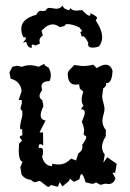

<svg xmlns="http://www.w3.org/2000/svg" viewBox="-20 -682 484 714"><path d="M195.3 12.7 168.9 5.9Q165 12.7 159.7 12.7Q155.3 12.7 142.8 1.7Q130.4 -9.3 126 -9.3L111.8 -4.4Q103.5 -4.4 94.2 -13.7Q73.7 -14.6 60.1 -32.7L55.7 -60.5L64 -80.6Q49.8 -83.5 49.8 -123L50.8 -147.5L62 -159.7Q53.7 -168 53.7 -172.4Q53.7 -177.7 63 -178.2L62.5 -201.7L57.1 -200.7Q54.7 -200.7 54.7 -210.4Q54.7 -219.2 63 -252.4V-271Q56.6 -271.5 56.6 -278.8Q56.6 -285.2 61 -296.9V-310.5L49.3 -309.6L60.5 -343.3Q56.2 -379.9 19.5 -389.6L15.1 -412.6L25.9 -433.6L43 -437.5L62 -433.6Q75.7 -439.5 91.8 -439.5Q106.4 -439.5 123.5 -433.6L144.5 -444.8Q144.5 -438 160.2 -431.2Q168.9 -417 168.9 -402.3Q168.9 -389.6 164.1 -380.4Q134.3 -379.9 134.3 -359.9L136.7 -346.7Q127 -334 127 -325.2Q127 -315.9 137.2 -309.6L141.6 -287.1Q131.3 -266.6 131.3 -253.4Q131.3 -236.8 149.4 -233.9L127 -189.5H140.1L140.6 -141.1Q134.3 -146 129.9 -146Q124 -146 124 -136.2L124.5 -131.3L130.9 -132.3Q140.1 -132.3 140.1 -119.6Q140.1 -107.4 136.7 -98.6Q146 -64.5 173.3 -64.5L174.8 -73.7Q183.1 -70.3 197.3 -70.3Q224.1 -70.3 244.1 -92.3L262.7 -85.4L271.5 -111.8Q286.6 -121.1 286.6 -135.3L285.6 -143.1Q300.8 -164.1 300.8 -172.9Q300.8 -175.3 295.9 -177.7Q291 -180.2 291 -185.1L293 -196.8Q293 -209 284.2 -229Q295.4 -254.4 295.4 -262.7Q295.4 -275.9 280.8 -275.9L290.5 -289.6Q283.7 -297.9 283.7 -311Q283.7 -323.7 289.6 -341.3L276.9 -352.5L273.9 -368.7L261.7 -367.2Q231.9 -367.2 231.9 -408.2Q231.9 -412.6 234.4 -416.5Q236.8 -420.4 240.5 -424.1Q244.1 -427.7 248.3 -431.6Q252.4 -435.5 255.9 -440.4L285.6 -436.5Q309.1 -436.5 326.7 -441.4L339.8 -428.7Q359.9 -441.4 373 -441.4Q391.1 -441.4 398.4 -419.4Q397 -373 376.5 -373H374L375 -368.2Q375 -360.8 363.8 -353.5L359.9 -323.7Q359.9 -315.9 364.3 -300.5Q368.7 -285.2 368.7 -277.3Q368.7 -267.6 364.7 -255.1Q360.8 -242.7 360.8 -231.9Q360.8 -214.4 373.5 -198.7V-175.8Q359.4 -152.8 359.4 -135.7Q359.4 -120.1 369.6 -106.9L364.3 -76.7L378.9 -97.2L414.1 -72.8L408.2 -39.1L397.9 -40L409.2 -19.5Q403.3 2.4 383.3 2.4L371.6 1L353.5 5.4L336.9 -3.9Q331.5 1.5 321.8 1.5L298.3 -3.9Q289.6 -34.7 283.2 -34.7Q278.8 -34.7 275.4 -15.6L255.9 -5.9L239.7 -17.1L236.8 -9.3L212.4 11.2L202.1 -4.9ZM323.7 -504.9Q307.6 -504.9 307.6 -518.1L308.1 -523.4Q295.9 -547.4 288.1 -547.4L284.2 -545.4L278.8 -562.5L286.1 -566.9L274.9 -580.1Q250 -592.3 231 -592.3Q221.2 -592.3 220.2 -585.4L202.1 -581.1Q189 -591.3 175.8 -591.3Q155.8 -591.3 134.3 -566.9L139.6 -550.8Q126.5 -541 126.5 -530.3L128.9 -520.5L112.8 -512.7L102.1 -516.6Q97.7 -516.6 97.7 -511.2L98.6 -504.4H96.2Q82.5 -504.4 77.6 -526.4L65.4 -523.4Q76.7 -536.1 76.7 -540Q76.7 -543.5 70.3 -543.5H66.9Q59.1 -558.6 59.1 -574.7Q59.1 -612.3 115.2 -627Q121.6 -642.1 132.8 -642.1L140.1 -640.6L150.9 -643.1Q153.3 -652.8 165 -652.8L189 -649.4Q204.1 -649.4 212.9 -661.6Q215.8 -647.9 237.3 -644L242.2 -652.3Q246.6 -642.6 265.6 -642.6L285.6 -644.5Q305.2 -623.5 312.5 -623.5Q316.4 -623.5 316.4 -629.9V-633.3Q339.8 -621.6 341.3 -615.7L336.4 -605.5Q359.9 -570.3 359.9 -543.5Q359.9 -525.4 348.6 -509.8Q338.4 -504.9 323.7 -504.9Z"/></svg>

Font: Truetypewriter PolyglOTT
Style: Regular
Weight: 400
Designer: Sergey Beatoff a.k.a. Sam_T
Version: Version 3.76